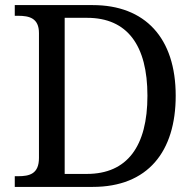

<svg xmlns="http://www.w3.org/2000/svg" viewBox="-20 -734 767 754"><path d="M38 0H344C561 0 670 -139 670 -358C670 -585 550 -714 344 -714H38V-672H51C95 -672 133 -663 133 -604V-114C133 -51 96 -42 51 -42H38ZM321 -51H234V-664H322C480 -664 559 -556 559 -358C559 -160 480 -51 321 -51Z"/></svg>

Font: Noto Fangsong KSS Vertical
Style: Regular
Weight: 400
Designer: LIU Zhao, ZHANG Congyu, Kushim JIANG
Foundry: Guyu Beijing Co. Ltd.
Version: Version 1.000;November 16, 2022;FontCreator 11.5.0.2427 64-b